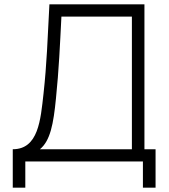

<svg xmlns="http://www.w3.org/2000/svg" viewBox="-20 -740 773 880"><path d="M38.5 -56V120H96V0H635V120H693V-56H642V-720H206.5C198 -559 194.5 -447 179.5 -311C166 -190 156 -56 38.5 -56ZM163 -56C210.5 -95 225 -171.5 236.5 -289C250 -420 255 -536.5 261.5 -664H584.5V-56Z"/></svg>

Font: Eudonet Light
Style: Regular
Weight: 300
Designer: Mikhail Sharanda
Foundry: Mikhail Sharanda
Version: Version 4.503;Glyphs 3.1.2 (3151)